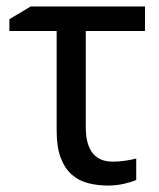

<svg xmlns="http://www.w3.org/2000/svg" viewBox="-20 -556 489 589"><path d="M424.8 -536.1V-460.9H243.2V-165Q243.2 -136.2 249.3 -116.2Q255.4 -96.2 266.4 -83.7Q277.3 -71.3 292.5 -65.7Q307.6 -60.1 325.2 -60.1Q334 -60.1 344.2 -60.8Q354.5 -61.5 364.3 -63Q374 -64.5 382.8 -66.2Q391.6 -67.9 397.9 -69.8V-3.9Q391.6 -1 382.1 2Q372.6 4.9 361.3 7.6Q350.1 10.3 337.2 11.7Q324.2 13.2 311 13.2Q279.8 13.2 251.2 6.1Q222.7 -1 200.9 -19.8Q179.2 -38.6 166.5 -71.3Q153.8 -104 153.8 -154.8V-460.9H8.8V-497.1L74.2 -536.1Z"/></svg>

Font: Droid Sans
Style: Regular
Weight: 400
Foundry: Ascender Corporation
Version: Version 1.00 build 114